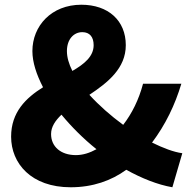

<svg xmlns="http://www.w3.org/2000/svg" viewBox="-20 -778 813 812"><path d="M279 14C372 14 451 -14 514 -60C579 -24 646 3 709 14L751 -130C714 -135 670 -152 623 -175C680 -251 720 -334 747 -424H585C567 -356 538 -298 501 -250C449 -288 399 -332 358 -377C436 -429 512 -489 512 -587C512 -691 438 -758 324 -758C197 -758 117 -668 117 -562C117 -515 134 -463 162 -409C90 -364 27 -304 27 -200C27 -87 112 14 279 14ZM388 -147C359 -131 330 -122 301 -122C237 -122 196 -158 196 -211C196 -242 214 -268 240 -293C283 -241 333 -191 388 -147ZM286 -478C271 -508 263 -536 263 -562C263 -612 292 -642 328 -642C360 -642 376 -621 376 -587C376 -540 338 -508 286 -478Z"/></svg>

Font: Noto Sans TC Black
Style: Regular
Weight: 900
Designer: Ryoko NISHIZUKA 西塚涼子 (kana, bopomofo & ideographs); Paul D. Hunt (Latin, Greek & Cyrillic); Sandoll Communications 산돌커뮤니
Foundry: Adobe
Version: Version 2.004;hotconv 1.0.118;makeotfexe 2.5.65603